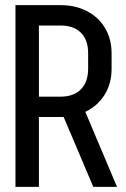

<svg xmlns="http://www.w3.org/2000/svg" viewBox="-20 -725 489 745"><path d="M342 0 227 -271H216H131V0H40V-705H216Q273 -705 318 -681.5Q363 -658 388 -615.5Q413 -573 413 -518V-458Q413 -401 386 -357.5Q359 -314 311 -291L434 0ZM131 -626V-350H215Q266 -350 294 -378.5Q322 -407 322 -459V-518Q322 -570 294 -598Q266 -626 215 -626Z"/></svg>

Font: Akshar
Style: Regular
Weight: 400
Designer: Tall Chai
Foundry: Tall Chai
Version: Version 1.000